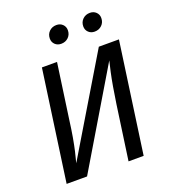

<svg xmlns="http://www.w3.org/2000/svg" viewBox="-158 -1007 993 1122"><g transform="rotate(-20 338.5 -446.5)"><path d="M513 -689H638L541 0H447L495 -339Q503 -393 511 -440Q519 -487 527.5 -526Q536 -565 543 -593L189 0H62L159 -689H253L205 -350Q197 -288 189 -242.5Q181 -197 173 -162Q165 -127 156 -94ZM313 -780Q290 -780 275 -794.5Q260 -809 260 -831Q260 -858 278 -875.5Q296 -893 323 -893Q346 -893 361 -878.5Q376 -864 376 -842Q376 -815 358 -797.5Q340 -780 313 -780ZM521 -780Q498 -780 483 -794.5Q468 -809 468 -831Q468 -858 486 -875.5Q504 -893 531 -893Q554 -893 569 -878.5Q584 -864 584 -842Q584 -815 566 -797.5Q548 -780 521 -780Z"/></g></svg>

Font: Fira Sans Variable
Style: Italic
Weight: 397
Italic angle: -8°
Designer: Carrois Corporate & Edenspiekermann AG
Foundry: Carrois Corporate GbR & Edenspiekermann AG
Version: Version 4.202